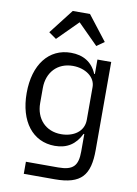

<svg xmlns="http://www.w3.org/2000/svg" viewBox="-103 -831 785 1097"><g transform="rotate(10 290.0 -282.5)"><path d="M328 -765H228L117 -622L161 -591L278 -708L395 -591L439 -622ZM495 -6V-516H415V-432H411C384 -497 331 -528 260 -528C132 -528 50 -423 50 -258C50 -93 132 12 260 12C332 12 380 -21 411 -84H415V17C415 99 389 130 301 130H114V200H293C448 200 495 140 495 -6ZM284 -60C194 -60 136 -124 136 -214V-302C136 -392 194 -456 284 -456C357 -456 415 -414 415 -357V-166C415 -98 356 -60 284 -60Z"/></g></svg>

Font: Braiins Sans
Style: Regular
Weight: 400
Designer: Mike Abbink, Paul van der Laan, Pieter van Rosmalen, Jiri Chlebus, Lubos Buracinsky
Foundry: Bold Monday, Sudetype
Version: Version 1.000;hotconv 1.0.109;makeotfexe 2.5.65596